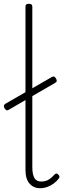

<svg xmlns="http://www.w3.org/2000/svg" viewBox="-20 -973 340 1010"><path d="M191 17Q157 17 135.5 -7Q114 -31 114 -80V-938Q114 -946 118 -949.5Q122 -953 131 -953Q141 -953 145.5 -949.5Q150 -946 150 -938V-93Q150 -57 160.5 -37.5Q171 -18 197 -18Q208 -18 219.5 -21Q231 -24 242 -32Q253 -40 265 -53Q270 -59 275.5 -60Q281 -61 286 -55Q291 -51 292.5 -46Q294 -41 290 -35Q279 -20 263 -8Q247 4 228.5 10.5Q210 17 191 17ZM25 -395Q18 -391 13.5 -393.5Q9 -396 4 -403Q0 -411 0.5 -416.5Q1 -422 8 -427L253 -568Q261 -572 266 -569.5Q271 -567 275 -559Q279 -552 278.5 -547Q278 -542 270 -537Z"/></svg>

Font: Playwrite US Modern Thin
Style: Regular
Weight: 250
Designer: Veronika Burian, José Scaglione
Foundry: TypeTogether
Version: Version 1.003